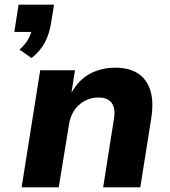

<svg xmlns="http://www.w3.org/2000/svg" viewBox="-20 -797 723 817"><path d="M114 -550 63 -586Q88 -608 101 -632Q114 -656 117 -678L145 -661H41L59 -777H210L197 -697Q190 -653 171 -616.5Q152 -580 114 -550ZM72 0 151 -498H299L284 -402Q314 -457 362.5 -483Q411 -509 471 -509Q529 -509 566.5 -485Q604 -461 619.5 -413Q635 -365 623 -290L577 0H419L464 -286Q470 -318 464.5 -339Q459 -360 443 -371Q427 -382 399 -382Q366 -382 339 -367Q312 -352 295 -326Q278 -300 273 -264L230 0Z"/></svg>

Font: Nunito Sans 9pt ExtraBold
Style: Italic
Weight: 800
Italic angle: -9°
Version: Version 3.101;gftools[0.9.27]